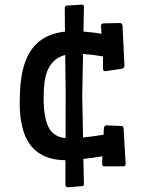

<svg xmlns="http://www.w3.org/2000/svg" viewBox="-20 -690 623 831"><path d="M417 -577.6Q417 -588.9 429.2 -588.9L500.5 -590.3Q509.3 -588.9 510.3 -579.6L518.6 -405.8Q517.6 -394 507.8 -392.6L436 -381.8Q425.8 -381.8 425.8 -392.6V-445.8Q385.3 -453.1 339.4 -456.5L335.9 -275.9L339.4 -94.7Q391.1 -100.6 428.2 -106.9L429.7 -134.8Q430.7 -146.5 439.9 -147.5L507.3 -144.5Q514.2 -143.6 515.1 -133.3L523.9 19.5Q523.9 29.8 514.2 29.8H430.2Q422.9 29.8 421.9 20.5L423.3 -13.7Q386.7 -7.3 340.8 -2L343.3 107.9Q343.3 114.7 334 115.7L273.9 120.6Q263.2 120.6 263.2 110.4V3.4Q112.3 2 77.1 -137.7Q65.4 -185.5 65.4 -237.1Q65.4 -288.6 68.6 -324Q71.8 -359.4 79.8 -391.4Q87.9 -423.3 101.8 -450.9Q115.7 -478.5 137.7 -500Q183.6 -544.9 261.2 -553.2L260.3 -654.3Q260.3 -665 270 -666L334 -669.9Q342.3 -669.9 343.3 -662.1L341.3 -553.2Q387.2 -549.8 419.4 -543.9L418 -564.5Q417 -573.7 417 -577.6ZM172.9 -335.9Q168.9 -305.7 168.9 -262.2Q168.9 -218.8 175.5 -185.3Q182.1 -151.9 194.3 -131.8Q216.3 -96.7 263.7 -92.3L264.2 -287.1L262.2 -452.1Q186 -431.6 172.9 -335.9Z"/></svg>

Font: Wellfleet
Style: Regular
Weight: 400
Designer: Riccardo De Franceschi
Foundry: Riccardo De Franceschi
Version: Version 1.002